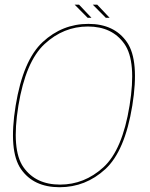

<svg xmlns="http://www.w3.org/2000/svg" viewBox="-20 -780 627 804"><path d="M229.5 4Q338.5 4 420.8 -71.5Q503 -147 534 -337.5Q564.5 -526.5 511.8 -603.2Q459 -680 350 -680Q241 -680 158.8 -604Q76.5 -528 45.5 -337.5Q15 -148 67.8 -72Q120.5 4 229.5 4ZM231.5 -7Q129.5 -7 78.2 -79.8Q27 -152.5 57 -337.5Q87.5 -522.5 166.8 -595.8Q246 -669 348 -669Q450 -669 501.2 -595.8Q552.5 -522.5 522.5 -337.5Q492.5 -152 413 -79.5Q333.5 -7 231.5 -7ZM423 -705.5H439L387 -760.5H368.5ZM347 -705.5H363L311 -760.5H292.5Z"/></svg>

Font: Anybody UltraCondensed Thin Thin
Style: Italic
Weight: 250
Italic angle: -10°
Version: Version 1.111